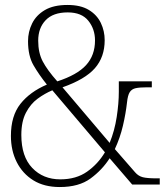

<svg xmlns="http://www.w3.org/2000/svg" viewBox="-20 -744 670 774"><path d="M221 10Q158 10 114.5 -17Q71 -44 47.5 -90.5Q24 -137 24 -196Q24 -277 62.5 -325.5Q101 -374 169 -403Q137 -443 115 -481Q93 -519 93 -578Q93 -616 109.5 -649.5Q126 -683 161 -703.5Q196 -724 252 -724Q305 -724 338 -704Q371 -684 386.5 -651.5Q402 -619 402 -582Q402 -514 362.5 -469Q323 -424 232 -392L422 -168Q442 -217 450.5 -272.5Q459 -328 459 -374V-416H592V-392H572Q543 -392 527 -388.5Q511 -385 503 -372.5Q495 -360 492 -331Q487 -286 475.5 -237Q464 -188 443 -143L525 -49Q538 -34 556 -29.5Q574 -25 612 -25H624V0H513L422 -106Q392 -59 345 -24.5Q298 10 221 10ZM211 -416Q291 -442 327 -481.5Q363 -521 363 -581Q363 -627 336 -660.5Q309 -694 253 -694Q194 -694 164 -662.5Q134 -631 134 -580Q134 -531 152.5 -496Q171 -461 211 -416ZM223 -21Q287 -21 331 -52Q375 -83 403 -130L191 -380Q160 -367 131.5 -346Q103 -325 84.5 -289.5Q66 -254 66 -200Q66 -113 110 -67Q154 -21 223 -21Z"/></svg>

Font: Noto Serif Georgian SemiCondensed ExtraLight
Style: Regular
Weight: 200
Width: 4
Designer: Monotype Design Team, Akaki Razmadze
Foundry: Google LLC
Version: Version 2.003; ttfautohint (v1.8.4.7-5d5b)